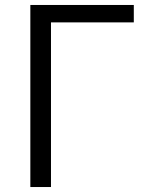

<svg xmlns="http://www.w3.org/2000/svg" viewBox="-20 -752 592 772"><path d="M102 0V-732H518V-662H185V0Z"/></svg>

Font: Source Han Sans SC Normal
Style: Regular
Weight: 350
Designer: Ryoko NISHIZUKA 西塚涼子 (kana, bopomofo & ideographs); Paul D. Hunt (Latin, Greek & Cyrillic); Sandoll Communications 산돌커뮤니
Foundry: Adobe
Version: Version 2.004;hotconv 1.0.118;makeotfexe 2.5.65603